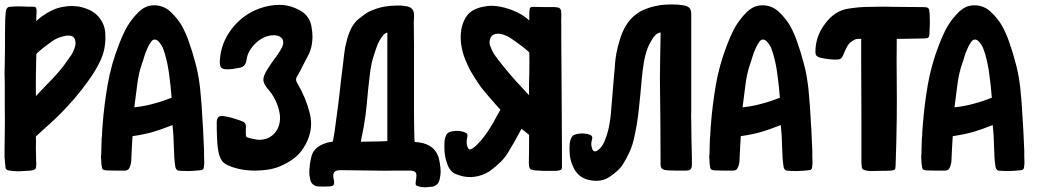

<svg xmlns="http://www.w3.org/2000/svg" viewBox="-22 -749 4631 844"><path d="M159.2 -674.8Q181.6 -691.4 206.1 -703.1Q231.4 -715.8 260.7 -719.7Q277.3 -722.7 293.9 -722.7Q307.6 -721.7 321.3 -720.7Q349.6 -715.8 376 -703.1Q403.3 -688.5 419.9 -664.1Q437.5 -638.7 440.4 -608.4Q441.4 -595.7 441.4 -583Q441.4 -560.5 437.5 -539.1Q431.6 -505.9 415 -473.6Q394.5 -432.6 365.2 -392.6Q336.9 -352.5 306.6 -317.4Q249 -251 197.3 -205.1Q146.5 -159.2 135.7 -149.4Q136.7 -126 135.7 -100.6Q135.7 -75.2 136.7 -51.8Q136.7 -45.9 136.7 -41Q137.7 -36.1 137.7 -31.2Q137.7 -12.7 133.8 -6.8Q128.9 -1 111.3 1Q85.9 2.9 63.5 3.9Q60.5 3.9 57.6 3.9Q37.1 3.9 14.6 0Q8.8 -2 5.9 -4.9Q2 -7.8 2 -14.6Q1 -25.4 0 -36.1Q-1 -46.9 -2 -57.6Q-2 -77.1 -2 -96.7Q-2 -131.8 -1 -168Q0 -225.6 -1 -278.3Q-1 -280.3 -1 -310.5Q-1 -340.8 -1 -378.9Q-2 -404.3 -2 -428.7Q-1 -453.1 -1 -471.7Q0 -505.9 0 -541Q0 -576.2 0 -610.4Q1 -630.9 1 -664.1Q2 -696.3 5.9 -708Q8.8 -714.8 14.6 -717.8Q21.5 -719.7 28.3 -719.7Q50.8 -721.7 76.2 -720.7Q100.6 -718.8 123 -719.7Q131.8 -719.7 134.8 -716.8Q137.7 -713.9 138.7 -705.1Q138.7 -697.3 138.7 -691.4Q137.7 -686.5 137.7 -678.7Q137.7 -673.8 137.7 -668.9Q137.7 -664.1 137.7 -656.2Q137.7 -656.2 137.7 -656.2Q144.5 -662.1 149.4 -667Q154.3 -670.9 159.2 -674.8ZM143.6 -335Q165 -357.4 186.5 -379.9Q209 -402.3 229.5 -425.8Q244.1 -442.4 257.8 -460Q271.5 -478.5 284.2 -497.1Q291 -505.9 296.9 -516.6Q301.8 -526.4 305.7 -537.1Q313.5 -557.6 307.6 -575.2Q300.8 -592.8 279.3 -592.8Q265.6 -592.8 247.1 -586.9Q228.5 -582 210.9 -570.3Q192.4 -557.6 165 -536.1Q137.7 -514.6 137.7 -509.8Q137.7 -488.3 136.7 -462.9Q135.7 -436.5 135.7 -415Q135.7 -394.5 135.7 -372.1Q135.7 -350.6 135.7 -327.1Q135.7 -327.1 135.7 -327.1Q138.7 -330.1 140.6 -331.1Q142.6 -333 143.6 -335Z M560.5 -150.4Q559.6 -142.6 557.6 -100.6Q555.7 -58.6 554.7 -39.1Q554.7 -36.1 553.7 -33.2Q553.7 -30.3 552.7 -27.3Q549.8 -14.6 544.9 -7.8Q541 0 527.3 1Q509.8 1 486.3 1Q462.9 0 445.3 0Q433.6 -1 429.7 -4.9Q425.8 -8.8 424.8 -20.5Q422.9 -33.2 422.9 -45.9Q421.9 -51.8 421.9 -57.6Q421.9 -64.5 422.9 -71.3Q423.8 -87.9 423.8 -104.5Q423.8 -122.1 424.8 -138.7Q426.8 -152.3 426.8 -167Q427.7 -180.7 428.7 -195.3Q435.5 -287.1 451.2 -377Q466.8 -466.8 501 -553.7Q512.7 -585 527.3 -614.3Q542 -643.6 563.5 -669.9Q570.3 -678.7 579.1 -687.5Q586.9 -697.3 596.7 -704.1Q622.1 -725.6 655.3 -725.6Q659.2 -725.6 663.1 -725.6Q701.2 -722.7 728.5 -696.3Q757.8 -668.9 777.3 -635.7Q795.9 -601.6 808.6 -564.5Q824.2 -520.5 835.9 -475.6Q848.6 -430.7 854.5 -384.8Q857.4 -368.2 859.4 -341.8Q862.3 -315.4 864.3 -285.2Q868.2 -229.5 871.1 -171.9Q874 -113.3 875 -86.9Q875 -73.2 875 -60.5Q876 -47.9 876 -33.2Q876 -28.3 875 -23.4Q875 -18.6 874 -13.7Q874 -7.8 870.1 -4.9Q867.2 -1 862.3 -1Q834 2 809.6 2.9Q807.6 2.9 805.7 2.9Q783.2 2.9 760.7 1Q758.8 0 755.9 -2Q752.9 -4.9 752 -6.8Q750 -9.8 749 -13.7Q748 -17.6 748 -20.5Q743.2 -51.8 742.2 -104.5Q741.2 -157.2 736.3 -199.2Q736.3 -199.2 736.3 -199.2Q686.5 -179.7 650.4 -168.9Q613.3 -158.2 560.5 -150.4ZM732.4 -319.3Q728.5 -372.1 721.7 -419.9Q715.8 -468.8 702.1 -514.6Q698.2 -527.3 693.4 -540Q687.5 -551.8 678.7 -562.5Q668.9 -575.2 658.2 -575.2Q647.5 -575.2 639.6 -561.5Q632.8 -551.8 627.9 -541Q623 -530.3 618.2 -518.6Q614.3 -506.8 610.4 -495.1Q607.4 -482.4 602.5 -470.7Q586.9 -425.8 581.1 -376Q575.2 -326.2 568.4 -277.3Q569.3 -277.3 569.3 -277.3Q614.3 -282.2 652.3 -293Q690.4 -302.7 732.4 -319.3Z M1285.2 -415Q1285.2 -415 1285.2 -415Q1279.3 -406.2 1279.3 -399.4Q1279.3 -392.6 1285.2 -382.8Q1322.3 -320.3 1339.8 -251Q1357.4 -180.7 1321.3 -114.3Q1303.7 -81.1 1278.3 -59.6Q1252.9 -38.1 1222.7 -24.4Q1222.7 -24.4 1222.7 -24.4Q1222.7 -24.4 1222.7 -24.4Q1180.7 -2.9 1124 0Q1112.3 1 1100.6 1Q1057.6 1 1022.5 -7.8Q998 -13.7 979.5 -22.5Q960.9 -31.2 953.1 -43Q940.4 -60.5 935.5 -98.6Q930.7 -136.7 930.7 -210Q930.7 -228.5 938.5 -234.4Q945.3 -241.2 963.9 -238.3Q976.6 -236.3 988.3 -233.4Q1000 -230.5 1011.7 -226.6Q1031.2 -220.7 1046.9 -213.9Q1062.5 -206.1 1058.6 -180.7Q1058.6 -176.8 1058.6 -162.1Q1058.6 -147.5 1063.5 -145.5Q1073.2 -141.6 1098.6 -136.7Q1123 -130.9 1149.4 -139.6Q1164.1 -144.5 1176.8 -155.3Q1190.4 -167 1200.2 -186.5Q1210 -210 1209 -235.4Q1207 -261.7 1197.3 -288.1Q1182.6 -327.1 1159.2 -353.5Q1135.7 -379.9 1135.7 -398.4Q1135.7 -416 1152.3 -442.4Q1168 -467.8 1182.6 -487.3Q1193.4 -501 1202.1 -514.6Q1210.9 -527.3 1218.8 -543Q1227.5 -564.5 1218.8 -578.1Q1210 -591.8 1188.5 -593.8Q1144.5 -596.7 1105.5 -562.5Q1067.4 -528.3 1061.5 -485.4Q1059.6 -469.7 1051.8 -461.9Q1044.9 -453.1 1031.2 -451.2Q1017.6 -448.2 1003.9 -446.3Q990.2 -444.3 976.6 -444.3Q957 -444.3 950.2 -452.1Q943.4 -460 944.3 -479.5Q947.3 -556.6 995.1 -620.1Q1043.9 -684.6 1119.1 -711.9Q1163.1 -727.5 1206.1 -727.5Q1207 -727.5 1208 -727.5Q1252 -727.5 1294.9 -704.1Q1317.4 -692.4 1331.1 -672.9Q1344.7 -653.3 1347.7 -628.9Q1351.6 -607.4 1351.6 -585.9Q1351.6 -578.1 1350.6 -569.3Q1348.6 -540 1335.9 -511.7Q1323.2 -487.3 1310.5 -462.9Q1298.8 -438.5 1285.2 -415Z M1867.2 -107.4Q1882.8 -97.7 1892.6 -84Q1902.3 -70.3 1907.2 -52.7Q1912.1 -32.2 1914.1 -11.7Q1915 -2.9 1915 4.9Q1915 17.6 1912.1 31.2Q1911.1 42 1906.2 51.8Q1902.3 60.5 1891.6 66.4Q1889.6 68.4 1886.7 69.3Q1883.8 70.3 1880.9 71.3Q1866.2 73.2 1851.6 74.2Q1848.6 74.2 1846.7 74.2Q1834 74.2 1821.3 71.3Q1810.5 69.3 1806.6 64.5Q1803.7 59.6 1805.7 47.9Q1806.6 42 1807.6 35.2Q1808.6 29.3 1808.6 22.5Q1808.6 12.7 1804.7 8.8Q1800.8 3.9 1791 2Q1787.1 1 1784.2 1Q1780.3 1 1776.4 1Q1741.2 1 1706.1 1Q1669.9 2 1634.8 1Q1594.7 1 1555.7 0Q1516.6 0 1476.6 -1Q1455.1 -1 1448.2 6.8Q1440.4 14.6 1444.3 37.1Q1445.3 39.1 1445.3 41Q1446.3 43 1446.3 44.9Q1448.2 57.6 1444.3 63.5Q1440.4 69.3 1427.7 70.3Q1414.1 71.3 1400.4 71.3Q1386.7 71.3 1373 70.3Q1361.3 68.4 1352.5 60.5Q1344.7 52.7 1341.8 41Q1339.8 30.3 1337.9 18.6Q1337.9 11.7 1337.9 4.9Q1337.9 1 1337.9 -2.9Q1338.9 -17.6 1340.8 -32.2Q1343.8 -46.9 1346.7 -60.5Q1353.5 -85.9 1371.1 -99.6Q1388.7 -113.3 1411.1 -120.1Q1418 -123 1425.8 -124Q1432.6 -125 1439.5 -126Q1442.4 -126 1449.2 -172.9Q1456.1 -220.7 1463.9 -283.2Q1466.8 -310.5 1470.7 -338.9Q1473.6 -366.2 1476.6 -392.6Q1482.4 -441.4 1487.3 -479.5Q1491.2 -516.6 1493.2 -526.4Q1494.1 -540 1498 -551.8Q1501 -564.5 1503.9 -577.1Q1521.5 -639.6 1553.7 -665Q1585.9 -690.4 1596.7 -696.3Q1630.9 -712.9 1667 -719.7Q1694.3 -724.6 1722.7 -724.6Q1732.4 -724.6 1741.2 -724.6Q1748 -723.6 1755.9 -722.7Q1762.7 -721.7 1769.5 -720.7Q1782.2 -717.8 1790 -709Q1796.9 -701.2 1797.9 -687.5Q1797.9 -678.7 1797.9 -669.9Q1796.9 -661.1 1796.9 -652.3Q1796.9 -602.5 1797.9 -551.8Q1797.9 -501 1797.9 -450.2Q1797.9 -398.4 1797.9 -345.7Q1797.9 -293 1797.9 -241.2Q1798.8 -213.9 1798.8 -170.9Q1799.8 -127.9 1800.8 -125Q1800.8 -125 1800.8 -125Q1819.3 -124 1835.9 -120.1Q1852.5 -116.2 1867.2 -107.4ZM1639.6 -557.6Q1630.9 -536.1 1624 -513.7Q1616.2 -491.2 1611.3 -468.8Q1606.4 -446.3 1602.5 -410.2Q1597.7 -374 1595.7 -350.6Q1590.8 -291 1585 -244.1Q1579.1 -197.3 1566.4 -138.7Q1565.4 -135.7 1565.4 -132.8Q1565.4 -129.9 1564.5 -126Q1593.8 -127 1623 -127Q1651.4 -127 1680.7 -128.9Q1680.7 -287.1 1680.7 -605.5Q1669.9 -605.5 1656.2 -585.9Q1643.6 -567.4 1639.6 -557.6Z M2238.3 -124Q2223.6 -98.6 2208 -73.2Q2192.4 -48.8 2169.9 -29.3Q2157.2 -16.6 2142.6 -5.9Q2128.9 5.9 2112.3 13.7Q2081.1 28.3 2048.8 29.3Q2046.9 29.3 2043.9 29.3Q2014.6 29.3 1985.4 17.6Q1968.8 11.7 1959 -1Q1948.2 -13.7 1943.4 -30.3Q1937.5 -45.9 1934.6 -62.5Q1931.6 -79.1 1931.6 -95.7Q1931.6 -99.6 1931.6 -102.5Q1931.6 -108.4 1931.6 -114.3Q1931.6 -124 1932.6 -132.8Q1933.6 -139.6 1935.5 -145.5Q1937.5 -151.4 1940.4 -157.2Q1942.4 -161.1 1946.3 -164.1Q1950.2 -167 1954.1 -168.9Q1970.7 -173.8 1987.3 -173.8Q2002.9 -173.8 2019.5 -168Q2028.3 -165 2031.2 -160.2Q2034.2 -155.3 2032.2 -146.5Q2029.3 -134.8 2029.3 -124Q2029.3 -113.3 2033.2 -102.5Q2036.1 -94.7 2041 -92.8Q2044.9 -90.8 2051.8 -94.7Q2057.6 -98.6 2063.5 -102.5Q2068.4 -107.4 2073.2 -111.3Q2092.8 -129.9 2107.4 -150.4Q2123 -170.9 2135.7 -192.4Q2146.5 -209 2161.1 -237.3Q2176.8 -264.6 2177.7 -266.6Q2170.9 -274.4 2152.3 -294.9Q2133.8 -315.4 2115.2 -337.9Q2103.5 -352.5 2092.8 -365.2Q2083 -378.9 2078.1 -386.7Q2060.5 -413.1 2046.9 -436.5Q2034.2 -460 2021.5 -491.2Q2009.8 -521.5 2004.9 -555.7Q2001 -588.9 2005.9 -620.1Q2010.7 -646.5 2024.4 -670.9Q2039.1 -695.3 2063.5 -707Q2085 -716.8 2109.4 -720.7Q2124 -723.6 2137.7 -723.6Q2147.5 -723.6 2157.2 -722.7Q2197.3 -717.8 2235.4 -702.1Q2274.4 -686.5 2304.7 -659.2Q2304.7 -665 2304.7 -680.7Q2304.7 -697.3 2305.7 -704.1Q2305.7 -711.9 2309.6 -715.8Q2312.5 -718.8 2321.3 -718.8Q2339.8 -718.8 2377.9 -717.8Q2415 -717.8 2417 -717.8Q2428.7 -716.8 2434.6 -714.8Q2441.4 -711.9 2444.3 -702.1Q2446.3 -684.6 2445.3 -669.9Q2444.3 -655.3 2445.3 -638.7Q2445.3 -633.8 2445.3 -615.2Q2445.3 -596.7 2445.3 -567.4Q2446.3 -512.7 2446.3 -432.6Q2447.3 -353.5 2447.3 -272.5Q2448.2 -171.9 2448.2 -93.8Q2448.2 -48.8 2448.2 -28.3Q2448.2 -13.7 2448.2 -12.7Q2448.2 -6.8 2445.3 -3.9Q2442.4 -1 2436.5 0Q2428.7 2 2420.9 2Q2413.1 2 2405.3 2Q2388.7 2 2364.3 2Q2339.8 1 2330.1 0Q2312.5 -2 2307.6 -7.8Q2302.7 -14.6 2302.7 -33.2Q2303.7 -62.5 2303.7 -94.7Q2303.7 -127 2303.7 -156.2Q2298.8 -160.2 2288.1 -168.9Q2277.3 -177.7 2270.5 -182.6Q2270.5 -182.6 2270.5 -182.6Q2261.7 -167 2253.9 -152.3Q2246.1 -137.7 2238.3 -124ZM2304.7 -518.6Q2297.9 -526.4 2269.5 -547.9Q2242.2 -568.4 2221.7 -582Q2209 -590.8 2193.4 -595.7Q2177.7 -601.6 2162.1 -600.6Q2147.5 -599.6 2138.7 -589.8Q2130.9 -579.1 2129.9 -564.5Q2129.9 -559.6 2130.9 -553.7Q2131.8 -548.8 2133.8 -544.9Q2139.6 -528.3 2148.4 -513.7Q2157.2 -500 2168 -486.3Q2192.4 -455.1 2217.8 -424.8Q2243.2 -394.5 2270.5 -366.2Q2279.3 -357.4 2291 -343.8Q2303.7 -330.1 2303.7 -331.1Q2303.7 -331.1 2303.7 -331.1Q2302.7 -375 2304.7 -424.8Q2305.7 -475.6 2304.7 -518.6Z M2858.4 -593.8Q2848.6 -584 2840.8 -569.3Q2832 -554.7 2826.2 -541Q2814.5 -510.7 2808.6 -476.6Q2802.7 -441.4 2799.8 -409.2Q2793 -331.1 2786.1 -268.6Q2780.3 -207 2763.7 -134.8Q2756.8 -105.5 2744.1 -78.1Q2731.4 -50.8 2714.8 -24.4Q2700.2 -1 2658.2 28.3Q2631.8 45.9 2599.6 45.9Q2579.1 45.9 2555.7 39.1Q2543.9 35.2 2533.2 28.3Q2522.5 21.5 2514.6 11.7Q2506.8 2.9 2501 -7.8Q2496.1 -17.6 2492.2 -28.3Q2483.4 -50.8 2482.4 -74.2Q2481.4 -83 2481.4 -92.8Q2481.4 -106.4 2482.4 -120.1Q2482.4 -121.1 2483.4 -123Q2483.4 -124 2483.4 -126Q2488.3 -144.5 2495.1 -151.4Q2502 -158.2 2520.5 -161.1Q2532.2 -163.1 2543.9 -162.1Q2555.7 -161.1 2566.4 -158.2Q2576.2 -156.2 2580.1 -149.4Q2583 -143.6 2580.1 -133.8Q2577.1 -125 2577.1 -116.2Q2577.1 -107.4 2580.1 -98.6Q2583 -85.9 2590.8 -84Q2597.7 -82 2607.4 -89.8Q2620.1 -99.6 2627.9 -113.3Q2635.7 -126 2640.6 -141.6Q2651.4 -169.9 2656.2 -199.2Q2662.1 -228.5 2664.1 -258.8Q2668 -299.8 2670.9 -340.8Q2674.8 -382.8 2677.7 -423.8Q2680.7 -447.3 2681.6 -469.7Q2683.6 -492.2 2687.5 -514.6Q2693.4 -544.9 2703.1 -576.2Q2712.9 -608.4 2728.5 -634.8Q2745.1 -662.1 2764.6 -678.7Q2785.2 -695.3 2794.9 -700.2Q2815.4 -710 2836.9 -716.8Q2858.4 -722.7 2880.9 -726.6Q2902.3 -729.5 2931.6 -729.5Q2961.9 -729.5 2982.4 -725.6Q3000 -722.7 3008.8 -713.9Q3016.6 -705.1 3016.6 -686.5Q3016.6 -630.9 3016.6 -575.2Q3016.6 -519.5 3016.6 -463.9Q3016.6 -425.8 3016.6 -387.7Q3016.6 -350.6 3016.6 -312.5Q3016.6 -287.1 3016.6 -262.7Q3015.6 -238.3 3016.6 -213.9Q3016.6 -174.8 3017.6 -135.7Q3018.6 -96.7 3019.5 -57.6Q3019.5 -49.8 3019.5 -42Q3019.5 -34.2 3019.5 -25.4Q3019.5 -10.7 3013.7 -4.9Q3006.8 1 2992.2 1Q2977.5 1 2954.1 1Q2929.7 0 2915 0Q2911.1 0 2907.2 -1Q2903.3 -1 2899.4 -2Q2889.6 -4.9 2885.7 -9.8Q2881.8 -15.6 2881.8 -25.4Q2880.9 -118.2 2880.9 -211.9Q2879.9 -304.7 2878.9 -398.4Q2878.9 -446.3 2879.9 -494.1Q2880.9 -542 2881.8 -589.8Q2881.8 -593.8 2881.8 -597.7Q2881.8 -601.6 2881.8 -606.4Q2881.8 -606.4 2881.8 -606.4Q2874 -605.5 2868.2 -601.6Q2862.3 -598.6 2858.4 -593.8Z M3234.4 -150.4Q3233.4 -142.6 3231.4 -100.6Q3229.5 -58.6 3228.5 -39.1Q3228.5 -36.1 3227.5 -33.2Q3227.5 -30.3 3226.6 -27.3Q3223.6 -14.6 3218.8 -7.8Q3214.8 0 3201.2 1Q3183.6 1 3160.2 1Q3136.7 0 3119.1 0Q3107.4 -1 3103.5 -4.9Q3099.6 -8.8 3098.6 -20.5Q3096.7 -33.2 3096.7 -45.9Q3095.7 -51.8 3095.7 -57.6Q3095.7 -64.5 3096.7 -71.3Q3097.7 -87.9 3097.7 -104.5Q3097.7 -122.1 3098.6 -138.7Q3100.6 -152.3 3100.6 -167Q3101.6 -180.7 3102.5 -195.3Q3109.4 -287.1 3125 -377Q3140.6 -466.8 3174.8 -553.7Q3186.5 -585 3201.2 -614.3Q3215.8 -643.6 3237.3 -669.9Q3244.1 -678.7 3252.9 -687.5Q3260.7 -697.3 3270.5 -704.1Q3295.9 -725.6 3329.1 -725.6Q3333 -725.6 3336.9 -725.6Q3375 -722.7 3402.3 -696.3Q3431.6 -668.9 3451.2 -635.7Q3469.7 -601.6 3482.4 -564.5Q3498 -520.5 3509.8 -475.6Q3522.5 -430.7 3528.3 -384.8Q3531.2 -368.2 3533.2 -341.8Q3536.1 -315.4 3538.1 -285.2Q3542 -229.5 3544.9 -171.9Q3547.9 -113.3 3548.8 -86.9Q3548.8 -73.2 3548.8 -60.5Q3549.8 -47.9 3549.8 -33.2Q3549.8 -28.3 3548.8 -23.4Q3548.8 -18.6 3547.9 -13.7Q3547.9 -7.8 3543.9 -4.9Q3541 -1 3536.1 -1Q3507.8 2 3483.4 2.9Q3481.4 2.9 3479.5 2.9Q3457 2.9 3434.6 1Q3432.6 0 3429.7 -2Q3426.8 -4.9 3425.8 -6.8Q3423.8 -9.8 3422.9 -13.7Q3421.9 -17.6 3421.9 -20.5Q3417 -51.8 3416 -104.5Q3415 -157.2 3410.2 -199.2Q3410.2 -199.2 3410.2 -199.2Q3360.4 -179.7 3324.2 -168.9Q3287.1 -158.2 3234.4 -150.4ZM3406.2 -319.3Q3402.3 -372.1 3395.5 -419.9Q3389.6 -468.8 3376 -514.6Q3372.1 -527.3 3367.2 -540Q3361.3 -551.8 3352.5 -562.5Q3342.8 -575.2 3332 -575.2Q3321.3 -575.2 3313.5 -561.5Q3306.6 -551.8 3301.8 -541Q3296.9 -530.3 3292 -518.6Q3288.1 -506.8 3284.2 -495.1Q3281.2 -482.4 3276.4 -470.7Q3260.7 -425.8 3254.9 -376Q3249 -326.2 3242.2 -277.3Q3243.2 -277.3 3243.2 -277.3Q3288.1 -282.2 3326.2 -293Q3364.3 -302.7 3406.2 -319.3Z M3919.9 -562.5Q3918.9 -477.5 3919.9 -393.6Q3920.9 -308.6 3919.9 -224.6Q3918.9 -168.9 3918 -123Q3917 -77.1 3915 -22.5Q3915 -7.8 3911.1 -3.9Q3907.2 0 3893.6 1Q3878.9 2 3849.6 2Q3819.3 2.9 3804.7 2.9Q3799.8 2.9 3793.9 2Q3789.1 1 3783.2 0Q3773.4 -2 3769.5 -6.8Q3765.6 -10.7 3765.6 -22.5Q3764.6 -32.2 3764.6 -34.2Q3764.6 -35.2 3764.6 -45.9Q3764.6 -147.5 3764.6 -248Q3764.6 -349.6 3763.7 -451.2Q3763.7 -460.9 3763.7 -474.6Q3763.7 -488.3 3763.7 -502.9Q3763.7 -529.3 3763.7 -552.7Q3763.7 -575.2 3763.7 -578.1Q3755.9 -578.1 3750 -578.1Q3744.1 -578.1 3738.3 -576.2Q3713.9 -565.4 3703.1 -546.9Q3693.4 -529.3 3683.6 -504.9Q3679.7 -496.1 3673.8 -491.2Q3668 -487.3 3658.2 -487.3Q3638.7 -486.3 3619.1 -489.3Q3599.6 -491.2 3581.1 -496.1Q3570.3 -500 3566.4 -504.9Q3562.5 -509.8 3562.5 -521.5Q3562.5 -589.8 3605.5 -645.5Q3647.5 -702.1 3707 -710.9Q3730.5 -714.8 3753.9 -716.8Q3778.3 -718.8 3801.8 -718.8Q3833 -719.7 3864.3 -719.7Q3890.6 -719.7 3918 -718.8Q3975.6 -718.8 4034.2 -717.8Q4055.7 -717.8 4059.6 -711.9Q4063.5 -706.1 4064.5 -689.5Q4065.4 -677.7 4065.4 -660.2Q4065.4 -653.3 4065.4 -644.5Q4064.5 -617.2 4063.5 -598.6Q4063.5 -587.9 4058.6 -584Q4053.7 -580.1 4042 -580.1Q4013.7 -579.1 3991.2 -579.1Q3968.8 -578.1 3939.5 -578.1Q3935.5 -578.1 3930.7 -578.1Q3924.8 -578.1 3919.9 -578.1Q3919.9 -578.1 3919.9 -578.1Q3919.9 -573.2 3919.9 -569.3Q3919.9 -565.4 3919.9 -562.5Z M4166 -150.4Q4165 -142.6 4163.1 -100.6Q4161.1 -58.6 4160.2 -39.1Q4160.2 -36.1 4159.2 -33.2Q4159.2 -30.3 4158.2 -27.3Q4155.3 -14.6 4150.4 -7.8Q4146.5 0 4132.8 1Q4115.2 1 4091.8 1Q4068.4 0 4050.8 0Q4039.1 -1 4035.2 -4.9Q4031.2 -8.8 4030.3 -20.5Q4028.3 -33.2 4028.3 -45.9Q4027.3 -51.8 4027.3 -57.6Q4027.3 -64.5 4028.3 -71.3Q4029.3 -87.9 4029.3 -104.5Q4029.3 -122.1 4030.3 -138.7Q4032.2 -152.3 4032.2 -167Q4033.2 -180.7 4034.2 -195.3Q4041 -287.1 4056.6 -377Q4072.3 -466.8 4106.4 -553.7Q4118.2 -585 4132.8 -614.3Q4147.5 -643.6 4168.9 -669.9Q4175.8 -678.7 4184.6 -687.5Q4192.4 -697.3 4202.1 -704.1Q4227.5 -725.6 4260.7 -725.6Q4264.6 -725.6 4268.6 -725.6Q4306.6 -722.7 4334 -696.3Q4363.3 -668.9 4382.8 -635.7Q4401.4 -601.6 4414.1 -564.5Q4429.7 -520.5 4441.4 -475.6Q4454.1 -430.7 4460 -384.8Q4462.9 -368.2 4464.8 -341.8Q4467.8 -315.4 4469.7 -285.2Q4473.6 -229.5 4476.6 -171.9Q4479.5 -113.3 4480.5 -86.9Q4480.5 -73.2 4480.5 -60.5Q4481.4 -47.9 4481.4 -33.2Q4481.4 -28.3 4480.5 -23.4Q4480.5 -18.6 4479.5 -13.7Q4479.5 -7.8 4475.6 -4.9Q4472.7 -1 4467.8 -1Q4439.5 2 4415 2.9Q4413.1 2.9 4411.1 2.9Q4388.7 2.9 4366.2 1Q4364.3 0 4361.3 -2Q4358.4 -4.9 4357.4 -6.8Q4355.5 -9.8 4354.5 -13.7Q4353.5 -17.6 4353.5 -20.5Q4348.6 -51.8 4347.7 -104.5Q4346.7 -157.2 4341.8 -199.2Q4341.8 -199.2 4341.8 -199.2Q4292 -179.7 4255.9 -168.9Q4218.8 -158.2 4166 -150.4ZM4337.9 -319.3Q4334 -372.1 4327.1 -419.9Q4321.3 -468.8 4307.6 -514.6Q4303.7 -527.3 4298.8 -540Q4293 -551.8 4284.2 -562.5Q4274.4 -575.2 4263.7 -575.2Q4252.9 -575.2 4245.1 -561.5Q4238.3 -551.8 4233.4 -541Q4228.5 -530.3 4223.6 -518.6Q4219.7 -506.8 4215.8 -495.1Q4212.9 -482.4 4208 -470.7Q4192.4 -425.8 4186.5 -376Q4180.7 -326.2 4173.8 -277.3Q4174.8 -277.3 4174.8 -277.3Q4219.7 -282.2 4257.8 -293Q4295.9 -302.7 4337.9 -319.3Z"/></svg>

Font: KARPATY Font
Style: Regular
Weight: 400
Designer: Inna Sieryk
Version: Version 1.1